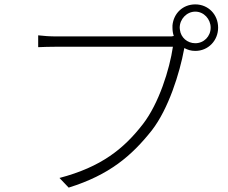

<svg xmlns="http://www.w3.org/2000/svg" viewBox="-20 -835 1040 875"><path d="M672 -241C748 -339 799 -502 819 -611L820 -616C835 -608 850 -603 870 -603C929 -603 974 -650 974 -709C974 -769 929 -815 870 -815C813 -815 771 -774 766 -719V-711V-709C766 -695 768 -682 772 -671C766 -669 759 -669 753 -669H239C206 -669 180 -671 154 -674V-620C180 -621 202 -622 238 -622H768C753 -519 704 -363 631 -269C545 -158 442 -74 251 -24L293 20C479 -38 580 -125 672 -241ZM799 -709C799 -748 831 -782 870 -782C909 -782 940 -748 940 -709C940 -669 909 -638 870 -638C834 -638 804 -664 800 -699L799 -708V-709ZM766 -710V-711V-714V-710Z"/></svg>

Font: Glow Sans SC Normal Light
Style: Regular
Weight: 300
Designer: Ryoko NISHIZUKA (kana, bopomofo & ideographs); Paul D. Hunt (Latin, Greek & Cyrillic); Sandoll Communications, Soo-young
Version: Version 0.93